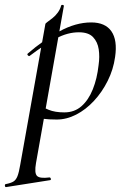

<svg xmlns="http://www.w3.org/2000/svg" viewBox="-85 -484 511 779"><path d="M-60 275Q-64 276 -65 270Q-66 264 -62 263Q-41 259 -30.5 252.5Q-20 246 -14 230.5Q-8 215 -3 185L99 -386Q99 -389 107.5 -395Q116 -401 128 -410.5Q140 -420 149.5 -433Q159 -446 163 -461Q164 -465 169.5 -464Q175 -463 174 -459L61 178Q54 218 65 229.5Q76 241 115 236Q119 235 121 240.5Q123 246 118 247ZM145 1Q112 1 91.5 -2Q71 -5 57 -8L67 -63Q87 -49 112.5 -38.5Q138 -28 176 -28Q217 -28 245.5 -53Q274 -78 291.5 -121.5Q309 -165 315 -220Q320 -254 315.5 -284Q311 -314 292.5 -333.5Q274 -353 235 -353Q189 -353 142.5 -328Q96 -303 35 -257Q32 -255 28 -259.5Q24 -264 28 -267Q89 -320 155.5 -356.5Q222 -393 285 -393Q342 -393 367 -357Q392 -321 382 -253Q375 -202 352 -156Q329 -110 296 -74.5Q263 -39 224 -19Q185 1 145 1Z"/></svg>

Font: Cormorant Medium
Style: Italic
Weight: 500
Italic angle: -10°
Designer: Christian Thalmann (Catharsis Fonts)
Foundry: Catharsis Fonts
Version: Version 4.000